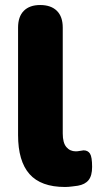

<svg xmlns="http://www.w3.org/2000/svg" viewBox="-20 -734 388 765"><path d="M239 11Q143 11 97.5 -40.5Q52 -92 52 -196V-624Q52 -668 75 -691Q98 -714 140 -714Q183 -714 206.5 -691Q230 -668 230 -624V-202Q230 -165 244.5 -148Q259 -131 282 -131Q289 -131 296.5 -132.5Q304 -134 313 -135Q330 -135 338.5 -122Q347 -109 347 -69Q347 -34 333 -16.5Q319 1 290 6Q282 7 267 9Q252 11 239 11Z"/></svg>

Font: Nunito ExtraLight Black
Style: Regular
Weight: 900
Version: Version 3.602